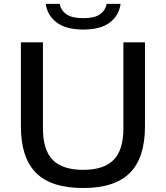

<svg xmlns="http://www.w3.org/2000/svg" viewBox="-20 -958 854 988"><path d="M87.5 -308V-740H201V-297.5Q201 -186 251.5 -135Q302 -84 408 -84Q514 -84 564.5 -135Q615 -186 615 -297.5V-740H726V-308Q726 -147 648.8 -68.8Q571.5 9.5 408 9.5Q243 9.5 165.2 -68.8Q87.5 -147 87.5 -308ZM215.5 -938H287Q294.5 -903 323 -883.8Q351.5 -864.5 408.5 -864.5Q465.5 -864.5 493.5 -883.8Q521.5 -903 529 -938H600.5Q592.5 -878.5 545.2 -842.2Q498 -806 408.5 -806Q319.5 -806 271.5 -842.5Q223.5 -879 215.5 -938Z"/></svg>

Font: Encode Sans Expanded Medium
Style: Regular
Weight: 500
Width: 7
Designer: Multiple Designers
Foundry: Impallari Type
Version: Version 2.000